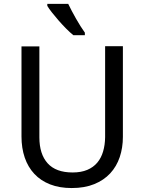

<svg xmlns="http://www.w3.org/2000/svg" viewBox="-20 -951 738 981"><path d="M607.9 -714.8V-252Q607.9 -196.3 591.8 -148.4Q575.7 -100.6 543.2 -65.4Q510.7 -30.3 461.7 -10.3Q412.6 9.8 346.2 9.8Q283.7 9.8 235.8 -9Q188 -27.8 155.5 -62.5Q123 -97.2 106.4 -145.8Q89.8 -194.3 89.8 -253.9V-713.9H181.2V-249Q181.2 -163.6 223.4 -116.7Q265.6 -69.8 351.1 -69.8Q394.5 -69.8 425.8 -83Q457 -96.2 477.1 -120.1Q497.1 -144 506.8 -177.2Q516.6 -210.4 517.1 -250V-714.8ZM413.6 -771H355Q337.9 -784.7 317.9 -804.9Q297.9 -825.2 279.1 -846.7Q260.3 -868.2 244.9 -887.9Q229.5 -907.7 221.7 -920.9V-931.2H328.6Q336.4 -914.6 346.9 -894.8Q357.4 -875 368.7 -855.2Q379.9 -835.4 391.6 -816.9Q403.3 -798.3 413.6 -784.2Z"/></svg>

Font: Genotype
Style: Regular
Weight: 400
Foundry: Ascender Corporation
Version: Version 1.00